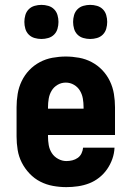

<svg xmlns="http://www.w3.org/2000/svg" viewBox="-20 -760 540 788"><path d="M252 8Q225 8 197.5 3Q170 -2 145.5 -14.5Q121 -27 101.5 -47.5Q82 -68 69.5 -92.5Q57 -117 52.5 -144.5Q48 -172 48 -200V-320Q48 -347 52.5 -374.5Q57 -402 69 -427Q81 -452 100 -472Q119 -492 143.5 -505Q168 -518 195.5 -523Q223 -528 250 -528Q277 -528 304.5 -523Q332 -518 356.5 -505Q381 -492 400 -472Q419 -452 431 -427Q443 -402 447.5 -374.5Q452 -347 452 -320V-206H177V-200Q177 -182 180 -164.5Q183 -147 192.5 -132Q202 -117 218.5 -108Q235 -99 252 -99Q265 -99 277 -102Q289 -105 299 -112Q309 -119 314.5 -130.5Q320 -142 321 -154H450Q449 -130 441 -107.5Q433 -85 419.5 -65.5Q406 -46 387 -31Q368 -16 346 -7.5Q324 1 300 4.5Q276 8 252 8ZM323 -314V-320Q323 -338 320 -355.5Q317 -373 308 -388Q299 -403 283.5 -412Q268 -421 250 -421Q232 -421 216.5 -412Q201 -403 192 -388Q183 -373 180 -355.5Q177 -338 177 -320V-314ZM350 -600Q336 -600 322 -604Q308 -608 298 -618Q288 -628 284 -642Q280 -656 280 -670Q280 -684 284 -698Q288 -712 298 -722Q308 -732 322 -736Q336 -740 350 -740Q364 -740 378 -736Q392 -732 402 -722Q412 -712 416 -698Q420 -684 420 -670Q420 -656 416 -642Q412 -628 402 -618Q392 -608 378 -604Q364 -600 350 -600ZM150 -600Q136 -600 122 -604Q108 -608 98 -618Q88 -628 84 -642Q80 -656 80 -670Q80 -684 84 -698Q88 -712 98 -722Q108 -732 122 -736Q136 -740 150 -740Q164 -740 178 -736Q192 -732 202 -722Q212 -712 216 -698Q220 -684 220 -670Q220 -656 216 -642Q212 -628 202 -618Q192 -608 178 -604Q164 -600 150 -600Z"/></svg>

Font: Iosevka Curly Heavy
Style: Regular
Weight: 900
Monospace: yes
Designer: Belleve Invis
Foundry: Belleve Invis
Version: Version 22.1.2; ttfautohint (v1.8.4)